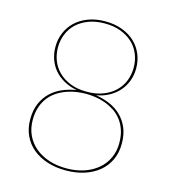

<svg xmlns="http://www.w3.org/2000/svg" viewBox="-107 -795 795 891"><g transform="rotate(15 290.0 -350.0)"><path d="M290 8Q241.5 8 201.2 -5Q161 -18 131.8 -42Q102.5 -66 86.2 -100.8Q70 -135.5 70 -179Q70 -223 84.2 -255.8Q98.5 -288.5 122.5 -311.2Q146.5 -334 177.8 -347Q209 -360 243 -365.5Q208 -372 180.5 -387.5Q153 -403 134.2 -425Q115.5 -447 105.8 -474.8Q96 -502.5 96 -534Q96 -570 109.2 -601.8Q122.5 -633.5 147.2 -657Q172 -680.5 208 -694.2Q244 -708 290 -708Q335.5 -708 371.8 -694.2Q408 -680.5 432.8 -657Q457.5 -633.5 470.8 -601.8Q484 -570 484 -534Q484 -502.5 474 -474.8Q464 -447 445.2 -425Q426.5 -403 399.2 -387.5Q372 -372 337 -365.5Q371 -360 402.2 -347Q433.5 -334 457.5 -311.2Q481.5 -288.5 495.8 -255.8Q510 -223 510 -179Q510 -135.5 493.8 -100.8Q477.5 -66 448.2 -42Q419 -18 378.8 -5Q338.5 8 290 8ZM290 -2Q335.5 -2 373.5 -14.5Q411.5 -27 439.2 -50Q467 -73 482.5 -105.8Q498 -138.5 498 -179Q498 -215.5 488.2 -243Q478.5 -270.5 462 -290.8Q445.5 -311 424.2 -324.2Q403 -337.5 380 -345.5Q357 -353.5 333.5 -356.8Q310 -360 290 -360Q269.5 -360 246.2 -356.8Q223 -353.5 200 -345.5Q177 -337.5 155.8 -324.2Q134.5 -311 118 -290.8Q101.5 -270.5 91.8 -243Q82 -215.5 82 -179Q82 -138.5 97.5 -105.8Q113 -73 140.8 -50Q168.5 -27 206.5 -14.5Q244.5 -2 290 -2ZM290 -370Q335.5 -370 369.8 -383.8Q404 -397.5 426.8 -420.2Q449.5 -443 460.8 -472.5Q472 -502 472 -534Q472 -569 459.5 -599.2Q447 -629.5 423.5 -651.2Q400 -673 366.2 -685.5Q332.5 -698 290 -698Q247.5 -698 213.8 -685.5Q180 -673 156.5 -651.2Q133 -629.5 120.5 -599.2Q108 -569 108 -534Q108 -502 119.2 -472.5Q130.5 -443 153.2 -420.2Q176 -397.5 210 -383.8Q244 -370 290 -370Z"/></g></svg>

Font: Lato Hairline
Style: Regular
Weight: 250
Designer: Lukasz Dziedzic
Foundry: Lukasz Dziedzic
Version: Version 1.104; Western+Polish opensource